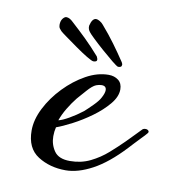

<svg xmlns="http://www.w3.org/2000/svg" viewBox="-57 -465 477 524"><g transform="rotate(10 181.5 -203.5)"><path d="M158 7Q114 7 81 -14Q48 -35 48 -84Q48 -114 64.5 -146.5Q81 -179 108 -207Q135 -235 166.5 -252.5Q198 -270 229 -270Q245 -270 256 -261.5Q267 -253 267 -236Q267 -216 249.5 -195Q232 -174 206.5 -155.5Q181 -137 155 -123.5Q129 -110 112 -104Q109 -92 109 -79Q109 -56 121.5 -38Q134 -20 165 -20Q196 -20 221.5 -32.5Q247 -45 268 -63.5Q289 -82 306 -99Q320 -113 329 -122.5Q338 -132 345 -139Q348 -142 354 -142Q359 -142 362 -138.5Q365 -135 360 -130Q356 -125 346.5 -115.5Q337 -106 328.5 -96.5Q320 -87 316 -83Q272 -36 232 -14.5Q192 7 158 7ZM115 -124Q125 -126 143.5 -136.5Q162 -147 180 -161Q188 -168 202 -182Q216 -196 221 -206Q228 -219 228 -227Q228 -239 215 -239Q208 -239 200 -236Q190 -232 176 -216Q162 -200 154 -191Q142 -176 131.5 -158.5Q121 -141 115 -124ZM250 -296Q246 -297 232.5 -308Q219 -319 202.5 -333.5Q186 -348 173.5 -360Q161 -372 159 -375Q152 -383 153 -393Q158 -414 169 -414Q173 -414 179 -410.5Q185 -407 189 -402Q209 -379 225.5 -356.5Q242 -334 258 -310Q261 -305 260 -302Q260 -296 250 -296ZM181 -299Q177 -299 162 -308Q147 -317 129.5 -329.5Q112 -342 98 -352Q84 -362 81 -365Q79 -367 76 -371Q73 -375 73 -381Q73 -392 78 -398.5Q83 -405 88 -405Q97 -405 107 -395Q128 -376 147.5 -357Q167 -338 188 -314Q191 -308 191 -305Q191 -299 181 -299Z"/></g></svg>

Font: Corinthia
Style: Bold
Weight: 700
Designer: Robert E. Leuschke
Foundry: Robert E. Leuschke
Version: Version 1.013; ttfautohint (v1.8.3)